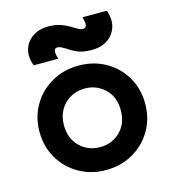

<svg xmlns="http://www.w3.org/2000/svg" viewBox="-104 -766 769 858"><g transform="rotate(-15 280.5 -337.5)"><path d="M283 6Q214 6 158.5 -25.5Q103 -57 70.5 -112Q38 -167 38 -236Q38 -304 70 -358.5Q102 -413 157.5 -445Q213 -477 283 -477Q353 -477 408.5 -445Q464 -413 495.5 -358.5Q527 -304 527 -236Q527 -167 494.5 -112Q462 -57 406.5 -25.5Q351 6 283 6ZM283 -100Q338 -100 376 -137Q414 -174 414 -236Q414 -298 375.5 -334.5Q337 -371 283 -371Q247 -371 217 -354.5Q187 -338 169 -307.5Q151 -277 151 -236Q151 -176 188.5 -138Q226 -100 283 -100ZM213 -580Q200 -580 198 -568Q195 -556 204 -530H90Q74 -572 84.5 -606.5Q95 -641 125 -661Q155 -681 198 -681Q232 -681 257 -671.5Q282 -662 309 -645Q320 -638 328.5 -634Q337 -630 344 -630Q357 -630 361 -641Q364 -653 356 -681H469Q484 -637 473 -603Q462 -569 432.5 -549Q403 -529 360 -529Q321 -529 297 -538.5Q273 -548 249 -565Q238 -571 230 -575.5Q222 -580 213 -580Z"/></g></svg>

Font: Lil Grotesk Bold
Style: Regular
Weight: 700
Designer: Bastien Sozeau
Foundry: NBR — Bastien Sozeau
Version: Version 4.002; ttfautohint (v1.8.4.7-5d5b)